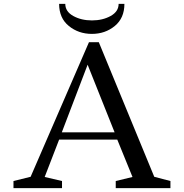

<svg xmlns="http://www.w3.org/2000/svg" viewBox="-20 -977 955 997"><path d="M50 0V-37L139 -59L442 -758H493L781 -59L865 -37V0H581V-37L668 -58L589 -252H287L212 -58L302 -37V0ZM301 -290H575L435 -641ZM596 -957H626Q626 -883 576 -842Q526 -801 457 -801Q388 -801 337.5 -842Q287 -883 287 -957H319Q319 -917 360.5 -894Q402 -871 457.5 -871Q513 -871 554.5 -894Q596 -917 596 -957Z"/></svg>

Font: Ledger
Style: Regular
Weight: 400
Designer: Denis Masharov
Foundry: Denis Masharov
Version: 1.001